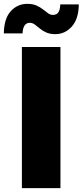

<svg xmlns="http://www.w3.org/2000/svg" viewBox="-68 -970 427 990"><path d="M243.7 -727.5V0H44.9V-727.5ZM217.3 -793.9Q189.5 -793.9 170.2 -802.7Q150.9 -811.5 137 -823.2Q123 -835 111.1 -843.8Q99.1 -852.5 85.4 -852.5Q68.4 -852.5 58.8 -838.6Q49.3 -824.7 48.3 -797.9H-48.3Q-46.9 -875 -12.2 -912.6Q22.5 -950.2 72.8 -950.2Q100.1 -950.2 119.6 -941.7Q139.2 -933.1 153.6 -921.6Q168 -910.2 179.9 -901.6Q191.9 -893.1 204.6 -893.1Q225.1 -893.1 233.6 -907.5Q242.2 -921.9 242.7 -947.3H338.4Q337.4 -872.1 302.2 -833Q267.1 -793.9 217.3 -793.9Z"/></svg>

Font: Inter 18pt Black
Style: Regular
Weight: 900
Designer: Rasmus Andersson
Foundry: rsms
Version: Version 4.001;git-66647c0bb